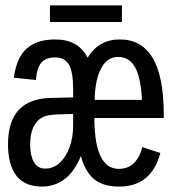

<svg xmlns="http://www.w3.org/2000/svg" viewBox="-20 -685 640 715"><path d="M331.5 -245.6V-237.3Q334 -56.2 421.9 -56.2Q458.5 -56.2 480.2 -79.1Q502 -102.1 509.8 -137.2L577.1 -115.2Q543.9 9.8 423.8 9.8Q364.7 9.8 331.3 -17.1Q297.9 -43.9 281.2 -103.5Q255.9 -43.9 219.5 -17.1Q183.1 9.8 135.7 9.8Q72.8 9.8 41.3 -30.3Q9.8 -70.3 9.8 -147.5Q9.8 -317.9 170.9 -320.3L252.4 -322.3V-351.1Q252.4 -417 236.8 -444.1Q221.2 -471.2 186 -471.2Q149.9 -471.2 133.5 -451.4Q117.2 -431.6 113.8 -387.2L31.7 -395.5Q41 -469.2 78.9 -503.7Q116.7 -538.1 185.5 -538.1Q271.5 -538.1 306.2 -470.2Q347.7 -538.1 426.3 -538.1Q507.3 -538.1 548.6 -469Q589.8 -399.9 589.8 -257.3V-245.6ZM92.3 -146Q92.3 -106 106.2 -81.5Q120.1 -57.1 147.9 -57.1Q179.2 -57.1 202.6 -78.9Q226.1 -100.6 239.3 -137.5Q252.4 -174.3 252.4 -217.3V-260.7L192.9 -258.8Q154.3 -257.8 134.5 -246.1Q114.7 -234.4 103.5 -210Q92.3 -185.5 92.3 -146ZM419.4 -473.1Q379.4 -473.1 356.7 -430.7Q334 -388.2 332.5 -313H508.8Q504.4 -396.5 482.9 -434.8Q461.4 -473.1 419.4 -473.1ZM434.1 -603H166V-665H434.1Z"/></svg>

Font: Courier New
Style: Regular
Weight: 400
Designer: Steve Matteson
Foundry: Ascender Corporation
Version: Version 2.00.3